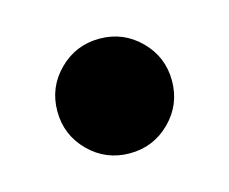

<svg xmlns="http://www.w3.org/2000/svg" viewBox="-43 -225 344 288"><g transform="rotate(-15 129.0 -81.0)"><path d="M192 -144Q218 -118 218 -81Q218 -44 192 -18Q166 8 129 8Q92 8 66 -18Q40 -44 40 -81Q40 -118 66 -144Q92 -170 129 -170Q166 -170 192 -144Z"/></g></svg>

Font: Hind Madurai
Style: Bold
Weight: 700
Designer: Jyotish Sonowal
Foundry: Indian Type Foundry
Version: Version 0.702;PS 1.0;hotconv 1.0.81;makeotf.lib2.5.63406